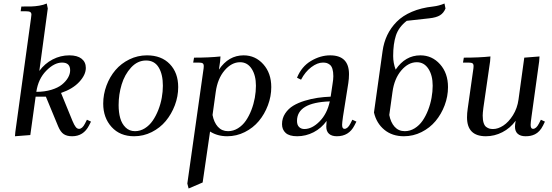

<svg xmlns="http://www.w3.org/2000/svg" viewBox="-20 -766 3130 1089"><path d="M64.9 6.8 66.9 -17.1 155.8 -662.1Q158.2 -681.6 158.2 -683.1Q158.2 -693.4 151.4 -697.8Q144.5 -702.1 127 -702.1H97.2L101.1 -729Q141.1 -729 159.9 -729.5Q178.7 -730 202.6 -733.9Q226.6 -737.8 245.1 -746.1L251 -717.8L203.1 -363.8Q233.9 -405.8 278.8 -429Q323.7 -452.1 373 -452.1Q418.5 -452.1 442.6 -433.1Q466.8 -414.1 466.8 -380.9Q466.8 -341.8 429.9 -301.8Q393.1 -261.7 326.2 -238.8L391.1 -80.1Q401.4 -55.7 409.7 -45.4Q418 -35.2 428.2 -35.2Q446.8 -35.2 461.9 -64.9L473.1 -86.9L496.1 -76.2L484.9 -54.2Q453.6 6.8 389.2 6.8Q359.4 6.8 341.3 -5.4Q323.2 -17.6 310.1 -48.8L240.2 -217.8H182.1L151.9 0ZM186 -245.1Q232.9 -245.1 271 -256.6Q309.1 -268.1 331.5 -286.4Q354 -304.7 366 -325.7Q377.9 -346.7 377.9 -367.2Q377.9 -411.1 332 -411.1Q287.6 -411.1 242.2 -364.7Q196.8 -318.4 186 -245.1Z M565.4 -178.2Q565.4 -231 584 -280.8Q602.5 -330.6 634.8 -368.4Q667 -406.2 713.9 -429.2Q760.7 -452.1 813.5 -452.1Q895.5 -452.1 943.1 -402.6Q990.7 -353 990.7 -272Q990.7 -219.2 971.7 -168.9Q952.6 -118.7 920.2 -79.6Q887.7 -40.5 840.6 -16.8Q793.5 6.8 740.7 6.8Q660.6 6.8 613 -45.7Q565.4 -98.1 565.4 -178.2ZM652.8 -169.9Q652.8 -128.4 661.9 -96.2Q670.9 -64 692.4 -43Q713.9 -22 745.6 -22Q775.4 -22 801.5 -38.3Q827.6 -54.7 845.9 -81.3Q864.3 -107.9 877.7 -141.8Q891.1 -175.8 897.5 -211.2Q903.8 -246.6 903.8 -279.8Q903.8 -344.7 879.9 -383.8Q856 -422.9 808.6 -422.9Q760.3 -422.9 723.6 -383.1Q687 -343.3 669.9 -286.6Q652.8 -230 652.8 -169.9Z M1042.5 274.9 1132.8 -363.8Q1135.7 -380.9 1135.7 -391.1Q1135.7 -402.8 1129.4 -407Q1123 -411.1 1105.5 -411.1H1075.7L1080.6 -439Q1167 -439 1230.5 -445.8L1228.5 -418L1221.7 -371.1Q1276.4 -452.1 1361.8 -452.1Q1428.2 -452.1 1473.4 -401.6Q1518.6 -351.1 1518.6 -272Q1518.6 -219.2 1499.5 -168.7Q1480.5 -118.2 1448 -79.3Q1415.5 -40.5 1368.4 -16.8Q1321.3 6.8 1268.6 6.8Q1213.4 6.8 1171.4 -20L1129.4 269L1049.8 303.2ZM1185.5 -113.8Q1193.4 -71.8 1215.8 -46.9Q1238.3 -22 1273.4 -22Q1303.2 -22 1329.6 -38.3Q1356 -54.7 1374.3 -81.3Q1392.6 -107.9 1405.8 -141.8Q1418.9 -175.8 1425.3 -211.2Q1431.6 -246.6 1431.6 -279.8Q1431.6 -338.4 1407.5 -375.7Q1383.3 -413.1 1341.8 -413.1Q1293.5 -413.1 1253.7 -366.5Q1213.9 -319.8 1203.6 -244.1Z M1579.6 -62Q1579.6 -95.2 1597.4 -122.3Q1615.2 -149.4 1643.1 -166.3Q1670.9 -183.1 1708.5 -194.6Q1746.1 -206.1 1782 -211.2Q1817.9 -216.3 1855.5 -217.8L1866.2 -290Q1870.6 -315.4 1870.6 -334Q1870.6 -358.9 1865.5 -375.2Q1860.4 -391.6 1850.8 -398.9Q1841.3 -406.2 1832.5 -408.7Q1823.7 -411.1 1811.5 -411.1Q1780.3 -411.1 1745.6 -385Q1710.9 -358.9 1687.5 -314L1664.6 -325.2Q1690.4 -388.7 1743.9 -420.4Q1797.4 -452.1 1852.5 -452.1Q1959.5 -452.1 1959.5 -345.2Q1959.5 -320.3 1955.6 -294.9L1925.3 -104Q1920.4 -68.8 1920.4 -58.1Q1920.4 -35.2 1933.6 -35.2Q1952.1 -35.2 1967.3 -64.9L1978.5 -86.9L2001.5 -76.2L1990.2 -54.2Q1959 6.8 1890.6 6.8Q1861.8 6.8 1846.2 -7.1Q1830.6 -21 1830.6 -47.9Q1830.6 -60.5 1832.5 -80.1Q1803.2 -39.1 1759 -16.1Q1714.8 6.8 1665.5 6.8Q1621.1 6.8 1600.3 -12Q1579.6 -30.8 1579.6 -62ZM1664.6 -80.1Q1664.6 -57.1 1676.3 -45.7Q1688 -34.2 1706.5 -34.2Q1750 -34.2 1792.7 -77.4Q1835.4 -120.6 1850.6 -190.9Q1664.6 -184.6 1664.6 -80.1Z M2101.1 -127.9 2149.9 -476.1Q2156.7 -525.4 2176.5 -566.9Q2196.3 -608.4 2230 -642.6Q2263.7 -676.8 2316.2 -699.2Q2368.7 -721.7 2436 -729Q2470.2 -732.9 2501 -746.1L2506.8 -717.8Q2496.6 -692.4 2475.8 -679.4Q2455.1 -666.5 2415 -662.1L2287.1 -647.9Q2241.2 -612.3 2225.6 -564.7Q2210 -517.1 2210 -448.2Q2210 -408.7 2224.1 -371.1Q2278.8 -452.1 2364.3 -452.1Q2430.7 -452.1 2475.8 -401.6Q2521 -351.1 2521 -272Q2521 -219.2 2502 -168.7Q2482.9 -118.2 2450.4 -79.3Q2418 -40.5 2370.8 -16.8Q2323.7 6.8 2271 6.8Q2204.6 6.8 2159.9 -30Q2115.2 -66.9 2101.1 -127.9ZM2188 -113.8Q2195.8 -71.8 2218.3 -46.9Q2240.7 -22 2275.9 -22Q2305.7 -22 2332 -38.3Q2358.4 -54.7 2376.7 -81.3Q2395 -107.9 2408.2 -141.8Q2421.4 -175.8 2427.7 -211.2Q2434.1 -246.6 2434.1 -279.8Q2434.1 -338.4 2409.9 -375.7Q2385.7 -413.1 2344.2 -413.1Q2295.9 -413.1 2256.1 -366.5Q2216.3 -319.8 2206.1 -244.1Z M2606 -411.1 2610.8 -439Q2698.2 -439 2761.7 -445.8L2759.8 -418L2721.7 -154.8Q2717.8 -124.5 2717.8 -110.8Q2717.8 -85.9 2722.9 -69.6Q2728 -53.2 2737.5 -46.1Q2747.1 -39.1 2755.9 -36.6Q2764.6 -34.2 2776.9 -34.2Q2804.7 -34.2 2834.7 -53.7Q2864.7 -73.2 2889.4 -112.5Q2914.1 -151.9 2920.9 -201.2L2953.6 -439L3040 -445.8L3038.1 -418L2994.6 -104Q2989.7 -68.8 2989.7 -58.1Q2989.7 -35.2 3002.9 -35.2Q3021.5 -35.2 3036.6 -64.9L3047.9 -86.9L3070.8 -76.2L3060.1 -54.2Q3050.8 -35.6 3039.1 -23.2Q3027.3 -10.7 3014.2 -4.4Q3001 2 2988.3 4.4Q2975.6 6.8 2960.9 6.8Q2932.1 6.8 2916.5 -7.1Q2900.9 -21 2900.9 -47.9Q2900.9 -58.6 2904.8 -81.1Q2874 -39.1 2829.3 -16.1Q2784.7 6.8 2735.8 6.8Q2628.9 6.8 2628.9 -100.1Q2628.9 -124.5 2632.8 -149.9L2663.1 -363.8Q2666 -380.9 2666 -391.1Q2666 -402.8 2659.7 -407Q2653.3 -411.1 2635.7 -411.1Z"/></svg>

Font: Dihjauti S
Style: Bold Italic
Weight: 700
Italic angle: -9°
Designer: T. Christopher White
Version: Version 3.0.0